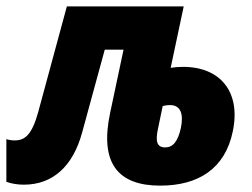

<svg xmlns="http://www.w3.org/2000/svg" viewBox="-52 -573 792 603"><path d="M23 7C113 7 177 -50 206 -157L277 -417H336L294 -219C260 -60 319 10 451 10C572 10 655 -44 679 -160C705 -282 642 -363 523 -363C508 -363 498 -362 484 -360L525 -553H158L68 -221C48 -149 26 -132 -6 -132C-17 -132 -26 -134 -32 -136V-2C-15 4 3 7 23 7ZM444 -168 459 -240C466 -242 474 -243 482 -243C516 -243 525 -214 516 -171C507 -129 491 -110 467 -110C440 -110 436 -130 444 -168Z"/></svg>

Font: Noto Sans ExtraCondensed Black
Style: Italic
Weight: 900
Width: 2
Italic angle: -12°
Designer: Monotype Design Team
Foundry: Monotype Imaging Inc.
Version: Version 2.013